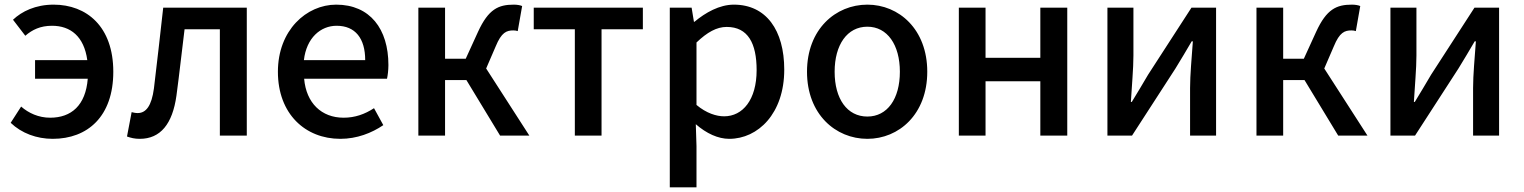

<svg xmlns="http://www.w3.org/2000/svg" viewBox="-20 -584 6564 827"><path d="M131 -245H358C349 -130 287 -77 196 -77C146 -77 103 -97 71 -125L26 -55C73 -10 138 14 207 14C357 14 468 -82 468 -275C468 -470 353 -564 211 -564C133 -564 74 -535 36 -499L89 -430C119 -456 154 -473 204 -473C284 -473 342 -427 356 -325H131Z M582 14C671 14 723 -50 740 -172C753 -268 763 -363 775 -458H927V0H1043V-551H683C670 -435 657 -318 643 -203C633 -128 609 -97 573 -97C563 -97 555 -99 547 -101L527 4C544 10 560 14 582 14Z M1446 14C1517 14 1581 -11 1631 -45L1591 -118C1551 -92 1509 -77 1460 -77C1365 -77 1299 -140 1290 -245H1647C1650 -259 1653 -281 1653 -304C1653 -459 1574 -564 1428 -564C1300 -564 1177 -454 1177 -275C1177 -93 1295 14 1446 14ZM1289 -325C1300 -421 1361 -473 1430 -473C1510 -473 1553 -419 1553 -325Z M1782 0H1897V-239H1989L2134 0H2260L2074 -289L2115 -384C2140 -445 2162 -453 2191 -453C2199 -453 2204 -452 2210 -450L2229 -558C2220 -562 2206 -564 2193 -564C2127 -564 2084 -545 2039 -447L1986 -331H1897V-551H1782Z M2456 0H2571V-458H2749V-551H2279V-458H2456Z M2865 223H2980V45L2977 -49C3023 -9 3073 14 3121 14C3245 14 3358 -95 3358 -284C3358 -454 3280 -564 3141 -564C3079 -564 3019 -530 2971 -490H2969L2959 -551H2865ZM3099 -83C3066 -83 3023 -96 2980 -132V-401C3026 -445 3067 -468 3110 -468C3202 -468 3239 -397 3239 -282C3239 -154 3179 -83 3099 -83Z M3716 14C3852 14 3974 -92 3974 -275C3974 -458 3852 -564 3716 -564C3579 -564 3456 -458 3456 -275C3456 -92 3579 14 3716 14ZM3716 -82C3629 -82 3575 -158 3575 -275C3575 -391 3629 -469 3716 -469C3802 -469 3856 -391 3856 -275C3856 -158 3802 -82 3716 -82Z M4110 0H4225V-234H4461V0H4577V-551H4461V-335H4225V-551H4110Z M4750 0H4856L5043 -289C5063 -321 5093 -372 5113 -406H5118C5113 -335 5106 -262 5106 -205V0H5218V-551H5112L4925 -262C4906 -229 4875 -178 4855 -145H4851C4855 -215 4862 -288 4862 -345V-551H4750Z M5392 0H5507V-239H5599L5744 0H5870L5684 -289L5725 -384C5750 -445 5772 -453 5801 -453C5809 -453 5814 -452 5820 -450L5839 -558C5830 -562 5816 -564 5803 -564C5737 -564 5694 -545 5649 -447L5596 -331H5507V-551H5392Z M5969 0H6075L6262 -289C6282 -321 6312 -372 6332 -406H6337C6332 -335 6325 -262 6325 -205V0H6437V-551H6331L6144 -262C6125 -229 6094 -178 6074 -145H6070C6074 -215 6081 -288 6081 -345V-551H5969Z"/></svg>

Font: Noto Sans CJK HK Medium
Style: Regular
Weight: 500
Designer: Ryoko NISHIZUKA 西塚涼子 (kana, bopomofo & ideographs); Paul D. Hunt (Latin, Greek & Cyrillic); Sandoll Communications 산돌커뮤니
Foundry: Adobe
Version: Version 2.004;hotconv 1.0.118;makeotfexe 2.5.65603